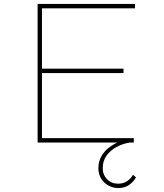

<svg xmlns="http://www.w3.org/2000/svg" viewBox="-20 -720 828 970"><path d="M170 0V-700H662V-678H192V-22H656V0ZM183 -351V-373H604V-351ZM577 230Q551 230 527.5 217Q504 204 490.5 181.5Q477 159 477 130Q477 96 492.5 69Q508 42 532.5 24Q557 6 583.5 -4.5Q610 -15 632 -18L637 0Q601 5 569 22.5Q537 40 518 66.5Q499 93 499 130Q499 163 521 185.5Q543 208 577 208Q604 208 623 194.5Q642 181 652 163L667 176Q656 197 633.5 213.5Q611 230 577 230Z"/></svg>

Font: Lexend Peta Thin
Style: Regular
Weight: 250
Version: Version 1.007